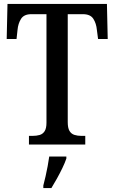

<svg xmlns="http://www.w3.org/2000/svg" viewBox="-20 -734 581 975"><path d="M127 0V-44H146Q165 -44 181 -48.5Q197 -53 206.5 -67.5Q216 -82 216 -111V-662H139Q102 -662 87 -638.5Q72 -615 69 -582L64 -536H14L18 -714H523L527 -536H478L472 -582Q469 -615 454 -638.5Q439 -662 401 -662H324V-114Q324 -84 333 -69Q342 -54 358 -49Q374 -44 393 -44H413V0ZM200 208Q206 186 211.5 161Q217 136 222 110Q227 84 230 61H317V71Q310 92 297 119Q284 146 269 173Q254 200 241 221H200Z"/></svg>

Font: Noto Serif Khmer Condensed Medium
Style: Regular
Weight: 500
Width: 3
Designer: Danh Hong and the Monotype Design Team
Foundry: Monotype Imaging Inc.
Version: Version 2.004